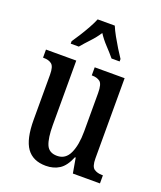

<svg xmlns="http://www.w3.org/2000/svg" viewBox="-143 -857 806 959"><g transform="rotate(20 260.5 -378.0)"><path d="M215 10Q146 10 113 -36.5Q80 -83 80 -186V-425Q80 -468 64.5 -480.5Q49 -493 22 -493H18V-536H179V-193Q179 -124 193.5 -90Q208 -56 251 -56Q296 -56 316.5 -100.5Q337 -145 337 -217V-421Q337 -469 321 -481Q305 -493 280 -493H277V-536H436V-110Q436 -66 453 -54.5Q470 -43 495 -43H500V0H356L342 -80H338Q317 -29 286.5 -9.5Q256 10 215 10ZM124 -619Q137 -638 153.5 -664Q170 -690 185 -717Q200 -744 209 -766H300Q309 -744 324 -717Q339 -690 355 -664Q371 -638 384 -619V-606H341Q322 -629 297 -655.5Q272 -682 254 -710Q236 -682 211.5 -656Q187 -630 167 -606H124Z"/></g></svg>

Font: Noto Serif Myanmar ExtraCondensed Medium
Style: Regular
Weight: 500
Width: 2
Designer: Ben Mitchell and the Monotype Design Team
Foundry: Monotype Imaging Inc.
Version: Version 2.106; ttfautohint (v1.8.4.7-5d5b)